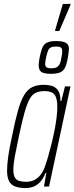

<svg xmlns="http://www.w3.org/2000/svg" viewBox="-20 -950 379 978"><path d="M112 8Q79 8 57.5 0Q36 -8 26 -27.5Q16 -47 16 -81Q16 -110 22 -153.5Q28 -197 41 -255Q57 -335 71.5 -386.5Q86 -438 103.5 -466.5Q121 -495 145 -506.5Q169 -518 203 -518Q223 -518 242.5 -513Q262 -508 275 -490.5Q288 -473 288 -435H292L311 -510H339L230 0H204L216 -69H212Q198 -35 180 -18.5Q162 -2 144.5 3Q127 8 112 8ZM113 -24Q136 -24 154.5 -33Q173 -42 187 -60Q201 -78 210 -105Q217 -124 225 -152Q233 -180 241.5 -213.5Q250 -247 257 -282Q264 -317 268 -349Q272 -381 272 -406Q272 -450 257.5 -468Q243 -486 208 -486Q181 -486 163 -478Q145 -470 131.5 -446.5Q118 -423 105 -377Q92 -331 76 -255Q63 -194 55.5 -153Q48 -112 48 -86Q48 -60 55.5 -46.5Q63 -33 77.5 -28.5Q92 -24 113 -24ZM240 -574Q217 -574 203 -578Q189 -582 183 -592Q177 -602 177 -618Q177 -626 178.5 -636Q180 -646 182 -658Q187 -681 192 -697Q197 -713 205.5 -722.5Q214 -732 228.5 -736.5Q243 -741 266 -741Q289 -741 303 -737Q317 -733 324 -724.5Q331 -716 331 -701Q331 -695 329.5 -683Q328 -671 326 -658Q322 -634 316.5 -618Q311 -602 302.5 -592.5Q294 -583 279 -578.5Q264 -574 240 -574ZM241 -602Q258 -602 268 -607Q278 -612 284 -624Q290 -636 293 -658Q295 -667 296 -674.5Q297 -682 297 -688Q297 -702 290.5 -707.5Q284 -713 264 -713Q248 -713 238.5 -708Q229 -703 224.5 -691.5Q220 -680 215 -658Q213 -648 211.5 -639.5Q210 -631 210 -625Q210 -612 217.5 -607Q225 -602 241 -602ZM261 -792V-797L300 -930H339V-925L282 -792Z"/></svg>

Font: Saira UltraCondensed Thin
Style: Italic
Weight: 250
Width: 1
Italic angle: -12°
Designer: Hector Gatti with collaboration of the Omnibus-Type team
Foundry: Omnibus-Type
Version: Version 1.101